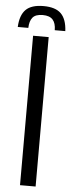

<svg xmlns="http://www.w3.org/2000/svg" viewBox="-89 -993 380 1024"><g transform="rotate(5 101.0 -481.0)"><path d="M59.5 0V-800H143V0ZM101.5 -962.5Q166 -962.5 195.8 -932.5Q225.5 -902.5 228.5 -839.5H172Q172 -877 155 -895.8Q138 -914.5 101.5 -914.5Q63 -914.5 47.2 -895.2Q31.5 -876 30.5 -839.5H-26Q-23 -903 7 -932.8Q37 -962.5 101.5 -962.5Z"/></g></svg>

Font: Big Shoulders
Style: Regular
Weight: 400
Designer: Patric King
Foundry: XO Type Co
Version: Version 2.002